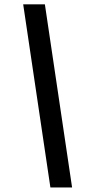

<svg xmlns="http://www.w3.org/2000/svg" viewBox="-20 -747 420 877"><path d="M85.9 -727.3H185L309.3 109.4H210.2Z"/></svg>

Font: Inter UI Medium
Style: Italic
Weight: 500
Italic angle: 9.39999°
Designer: Rasmus Andersson
Foundry: rsms
Version: 3.2;8d6f07862